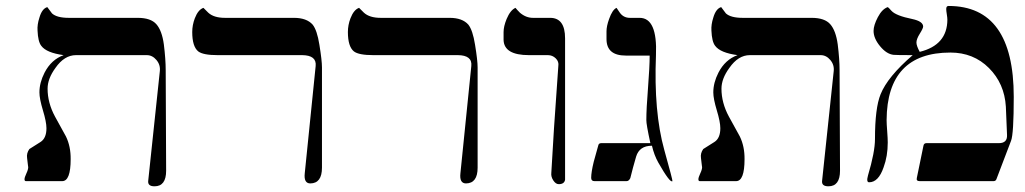

<svg xmlns="http://www.w3.org/2000/svg" viewBox="-20 -617 3492 654"><path d="M545.9 -35.6Q545.9 17.6 506.3 17.6Q482.4 17.6 484.9 -1.5L524.4 -374.5Q526.9 -396 512.9 -412.6Q499 -429.2 480 -429.2H238.8Q199.2 -429.2 168.9 -385.7Q142.1 -349.1 142.1 -314.9Q142.1 -266.6 167.5 -219.7Q204.1 -152.3 204.6 -152.3Q221.2 -118.2 220.7 -74.7Q220.7 0 191.9 0H68.4Q63.5 0 63.5 -6.3Q63.5 -12.7 69.8 -26.1Q76.2 -39.6 76.2 -48.3Q76.2 -44.4 72.3 -78.6Q69.8 -95.2 80.1 -109.4Q97.7 -120.6 117.9 -133.3Q138.2 -146 138.2 -180.2Q138.2 -201.7 126.2 -241.2Q114.3 -280.8 114.3 -302.2Q114.3 -335.4 131.8 -369.6Q154.8 -414.1 196.8 -429.2Q138.2 -437 120.6 -460.9Q109.4 -475.1 107.9 -512.7Q106.4 -533.2 114.3 -557.1Q123 -587.4 141.1 -592.8Q148.9 -582.5 157.2 -571.3Q173.8 -556.2 214.4 -556.2H449.2Q493.7 -556.2 512.7 -534.4Q531.7 -512.7 538.1 -465.8Q544.4 -415 544.4 -378.4Z M1076.7 -387.2V-45.9Q1076.7 7.3 1037.1 7.8Q1014.2 7.8 1018.1 -26.9L1055.2 -392.1Q1059.1 -428.7 1009.3 -429.2H721.2Q671.9 -429.2 655.3 -441.9Q634.8 -458.5 634.8 -507.8Q634.8 -531.7 643.6 -554.7Q654.8 -584 672.9 -590.3L689.5 -573.7Q708.5 -556.2 746.6 -556.2H981.4Q1024.4 -556.2 1044.9 -533.2Q1060.1 -514.2 1067.9 -464.8Q1076.7 -411.1 1076.7 -387.2Z M1606.9 -387.2V-45.9Q1606.9 7.3 1567.4 7.8Q1544.4 7.8 1548.3 -26.9L1585.4 -392.1Q1589.4 -428.7 1539.6 -429.2H1251.5Q1202.1 -429.2 1185.5 -441.9Q1165 -458.5 1165 -507.8Q1165 -531.7 1173.8 -554.7Q1185.1 -584 1203.1 -590.3L1219.7 -573.7Q1238.8 -556.2 1276.9 -556.2H1511.7Q1554.7 -556.2 1575.2 -533.2Q1590.3 -514.2 1598.1 -464.8Q1606.9 -411.1 1606.9 -387.2Z M1904.8 -45.9V-4.9Q1902.3 10.3 1883.3 10.3Q1873 10.3 1864.7 -2.4Q1856.4 -15.1 1857.9 -27.8Q1864.3 -150.9 1881.8 -392.1Q1884.3 -407.2 1873 -418.2Q1861.8 -429.2 1846.2 -429.2H1781.7Q1696.8 -429.2 1695.3 -481V-507.8Q1695.3 -526.9 1705.6 -552.2Q1718.3 -582.5 1735.8 -590.3Q1742.2 -582.5 1751 -573.7Q1771.5 -556.2 1795.4 -556.2H1854Q1904.8 -556.2 1904.8 -486.3Z M2270.5 0Q2262.7 7.8 2222.2 -63.5Q2208 -88.9 2200.7 -120.6Q2157.7 -120.6 2146.7 -83.3Q2135.7 -45.9 2127 -10.3Q2122.1 0 2114.3 0H2004.9Q1993.7 0 1993.7 -11.2Q1993.7 -30.3 2002.4 -65.9Q2010.3 -93.8 2017.6 -120.6Q2019 -129.4 2027.8 -129.4H2195.3Q2181.2 -194.3 2181.6 -208Q2181.6 -246.1 2187.3 -317.9Q2192.9 -389.6 2192.9 -427.7H2111.8Q2045.9 -427.7 2045.9 -483.9V-510.3Q2045.9 -527.8 2054.7 -552.2Q2065.9 -584 2080.1 -590.3Q2084 -585.4 2090.3 -575.2Q2103 -556.2 2125.5 -556.2H2158.7Q2219.7 -556.2 2214.4 -429.2Q2206.5 -236.3 2242.7 -106.4Q2272 -1.5 2270.5 0Z M2841.3 -35.6Q2841.3 17.6 2801.8 17.6Q2777.8 17.6 2780.3 -1.5L2819.8 -374.5Q2822.3 -396 2808.3 -412.6Q2794.4 -429.2 2775.4 -429.2H2534.2Q2494.6 -429.2 2464.4 -385.7Q2437.5 -349.1 2437.5 -314.9Q2437.5 -266.6 2462.9 -219.7Q2499.5 -152.3 2500 -152.3Q2516.6 -118.2 2516.1 -74.7Q2516.1 0 2487.3 0H2363.8Q2358.9 0 2358.9 -6.3Q2358.9 -12.7 2365.2 -26.1Q2371.6 -39.6 2371.6 -48.3Q2371.6 -44.4 2367.7 -78.6Q2365.2 -95.2 2375.5 -109.4Q2393.1 -120.6 2413.3 -133.3Q2433.6 -146 2433.6 -180.2Q2433.6 -201.7 2421.6 -241.2Q2409.7 -280.8 2409.7 -302.2Q2409.7 -335.4 2427.2 -369.6Q2450.2 -414.1 2492.2 -429.2Q2433.6 -437 2416 -460.9Q2404.8 -475.1 2403.3 -512.7Q2401.9 -533.2 2409.7 -557.1Q2418.5 -587.4 2436.5 -592.8Q2444.3 -582.5 2452.6 -571.3Q2469.2 -556.2 2509.8 -556.2H2744.6Q2789.1 -556.2 2808.1 -534.4Q2827.1 -512.7 2833.5 -465.8Q2839.8 -415 2839.8 -378.4Z M3433.1 -287.1Q3433.1 -160.2 3423.8 -137.2L3374.5 -7.8Q3372.1 0 3364.3 0H3112.8Q3100.1 0 3103 -11.2L3125.5 -120.6Q3127 -129.4 3135.7 -129.4H3382.3Q3411.6 -129.4 3410.2 -157.2Q3408.7 -189 3406.2 -253.9Q3401.4 -332.5 3348.6 -385.3Q3295.9 -438 3217.3 -438Q3001.5 -438 3000 -208Q3000 -195.3 3002 -169.9Q3003.9 -144.5 3003.9 -131.8Q3003.9 -85 2989.7 -46.9Q2972.2 3.9 2940.4 3.9Q2930.2 3.9 2936.5 -19Q2960.4 -99.1 2960.4 -143.6Q2960.4 -249 2979.5 -295.9Q3003.4 -355.5 3088.9 -429.2Q3033.2 -429.2 3023.9 -430.2Q3000 -432.6 2977.8 -459.5Q2955.6 -486.3 2955.6 -511.7Q2955.6 -530.8 2970.2 -558.6Q2984.9 -586.4 3003.9 -592.8Q3005.4 -592.8 3016.6 -580.1Q3031.7 -563.5 3087.4 -552.2Q3124 -544.4 3124.5 -526.9Q3124.5 -520.5 3113 -502.2Q3101.6 -483.9 3101.6 -472.2Q3101.6 -460.9 3112.8 -440.4Q3206.5 -463.4 3207 -549.8Q3207 -556.2 3205.1 -568.1Q3203.1 -580.1 3203.1 -586.4Q3203.1 -596.7 3210.9 -596.7Q3433.1 -596.7 3433.1 -287.1Z"/></svg>

Font: Accordance
Style: Italic
Weight: 400
Italic angle: -11°
Version: Version 1.2 (build January 31, 2020) Miklal Software Solutio